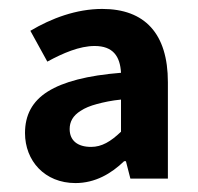

<svg xmlns="http://www.w3.org/2000/svg" viewBox="-20 -832 443 430"><path d="M87 -627C52 -605 36 -574 36 -534C36 -472 80 -422 149 -422C193 -422 229 -443 258 -471H262L272 -432H356V-540V-648C356 -757 304 -812 209 -812C151 -812 95 -791 48 -763L86 -694C121 -713 158 -729 192 -729C233 -729 249 -706 251 -669C176 -663 122 -649 87 -627ZM197 -599C212 -603 230 -607 251 -609V-537C228 -515 208 -503 184 -503C154 -503 136 -517 136 -543C136 -559 143 -573 161 -584C170 -590 182 -595 197 -599Z"/></svg>

Font: GenSekiGothic2 TW B
Style: Regular
Weight: 700
Version: Version 2.100;PS 2.1;hotconv 16.6.51;makeotf.lib2.5.65220 DE